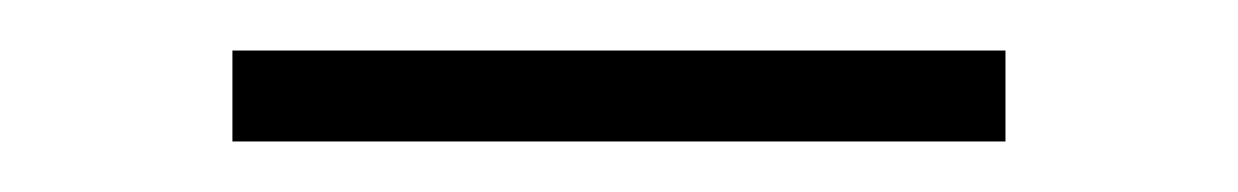

<svg xmlns="http://www.w3.org/2000/svg" viewBox="-20 -348 490 76"><path d="M72 -292H378V-328H72Z"/></svg>

Font: Fixel Display ExtraLight
Style: Regular
Weight: 200
Designer: AlfaBravo + MacPaw
Foundry: Kyrylo Tkachov, Marchela Mozhyna, Serhii Makarenko, Maria Weinstein, Zakhar Kryvoshyya
Version: Version 1.211